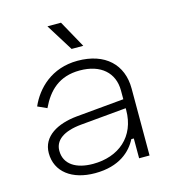

<svg xmlns="http://www.w3.org/2000/svg" viewBox="-107 -787 794 889"><g transform="rotate(-15 290.0 -343.0)"><path d="M267 -700H202L283 -570H339ZM60 -354 104 -334C140 -410 194 -464 293 -464C394 -464 454 -410 454 -325V-283L225 -262C132 -253 56 -212 56 -131C56 -41 130 14 240 14C357 14 415 -42 442 -95H454V0H504V-321C504 -436 427 -510 295 -510C170 -510 94 -432 60 -354ZM106 -129C106 -179 149 -212 235 -220L454 -240V-232C454 -103 364 -30 242 -30C161 -30 106 -64 106 -129Z"/></g></svg>

Font: Space Text Light
Style: Regular
Weight: 300
Designer: Florian Karsten (Space Text), Colophon Foundry (Space Mono)
Foundry: Florian Karsten
Version: Version 1.003;PS 001.003;hotconv 1.0.88;makeotf.lib2.5.64775